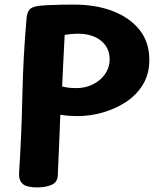

<svg xmlns="http://www.w3.org/2000/svg" viewBox="-20 -802 688 837"><path d="M96 -724Q98 -747 108 -759.5Q118 -772 146 -776Q160 -778 188 -779.5Q216 -781 247.5 -781.5Q279 -782 301 -782Q398 -782 472 -753.5Q546 -725 588.5 -671.5Q631 -618 631 -541Q631 -479 602.5 -432.5Q574 -386 527 -356Q480 -326 426 -311Q372 -296 320 -296Q296 -296 278 -297.5Q260 -299 243 -302Q240 -231 237.5 -166.5Q235 -102 232 -38Q231 -8 205.5 3.5Q180 15 142 15Q97 15 79.5 0Q62 -15 63 -45Q74 -213 77.5 -385Q81 -557 96 -724ZM251 -425Q268 -421 281.5 -419.5Q295 -418 313 -418Q343 -418 369 -427.5Q395 -437 415 -454Q435 -471 446.5 -493.5Q458 -516 458 -543Q458 -569 448.5 -589Q439 -609 421 -624Q403 -639 377.5 -647Q352 -655 322 -655Q303 -655 288.5 -653.5Q274 -652 262 -650Q260 -616 258.5 -583Q257 -550 255 -512.5Q253 -475 251 -425Z"/></svg>

Font: Playpen Sans
Style: Bold
Weight: 700
Designer: Laura Meseguer, Veronika Burian, José Scaglione
Foundry: TypeTogether
Version: Version 1.001